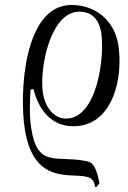

<svg xmlns="http://www.w3.org/2000/svg" viewBox="-20 -494 518 774"><path d="M457 -313C441 -412 365 -474 268 -474C76 -474 57 -120 80 27C121 285 312 181 353 232C359 239 362 251 364 260H368C372 257 379 248 381 243C364 162 348 159 320 154C204 133 131 182 106 24C98 -27 100 -82 103 -133L115 -135C135 -54 185 15 276 15C434 15 478 -179 457 -313ZM388 -363C403 -264 372 -16 246 -16C191 -16 161 -70 153 -118C138 -214 181 -447 300 -447C353 -447 380 -412 388 -363Z"/></svg>

Font: Asana Math
Style: Regular
Weight: 400
Version: Version 000.958